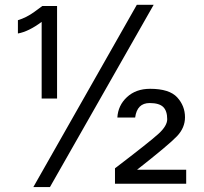

<svg xmlns="http://www.w3.org/2000/svg" viewBox="-20 -756 840 790"><path d="M746.1 0V-57.6H543.9C631.8 -126.6 686.7 -172.7 708.5 -195.8C730.3 -218.9 741.2 -244.8 741.2 -273.4C741.2 -304.7 730.5 -332 709 -355.5C687.5 -378.9 650.4 -390.6 597.7 -390.6C558.6 -390.6 526.9 -379.2 502.4 -356.4C478 -333.7 464.8 -305.7 462.9 -272.5H536.1C541.3 -312.2 561.2 -332 595.7 -332C621.7 -332 640.3 -326.7 651.4 -315.9C662.4 -305.2 668 -288.4 668 -265.6C668 -247.4 656.2 -227.5 632.8 -206.1C609.4 -184.6 549.5 -137 453.1 -63.5V0ZM612.3 -736.3H543L117.2 13.7H185.5ZM214.8 -350.6V-731.4H154.3L121.1 -707C99.6 -691.4 77.1 -680 53.7 -672.9V-618.2C83 -623.4 115.6 -639.3 151.4 -666V-350.6Z"/></svg>

Font: FreeUniversal
Style: Regular
Weight: 400
Version: Version 1.001